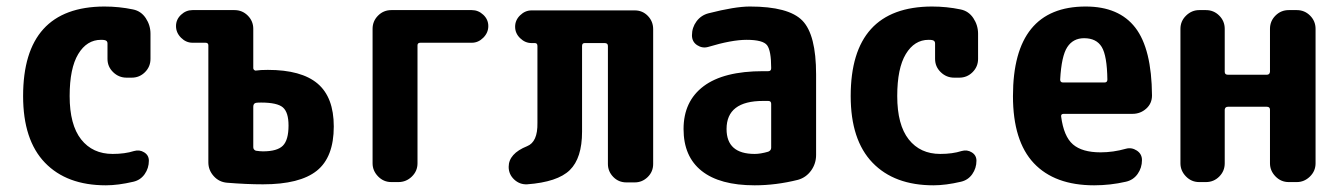

<svg xmlns="http://www.w3.org/2000/svg" viewBox="-20 -550 4040 580"><path d="M381.8 -521.5Q406.2 -516.6 420.4 -495.1Q434.6 -473.6 434.6 -448.2V-372.1Q434.6 -348.6 418 -332Q401.4 -315.4 377.9 -315.4H362.3Q338.9 -315.4 321.8 -332Q304.7 -348.6 304.7 -372.1V-418.9Q304.7 -426.8 296.9 -428.7Q293 -429.7 285.2 -429.7Q242.2 -429.7 216.3 -386.7Q190.4 -343.8 190.4 -259.8Q190.4 -172.9 225.1 -128.9Q259.8 -85 320.3 -85Q357.4 -85 384.8 -93.8Q401.4 -98.6 415.5 -89.8Q429.7 -81.1 429.7 -64.5Q429.7 -42 417 -23.9Q404.3 -5.9 382.8 -1Q336.9 9.8 299.8 9.8Q181.6 9.8 115.7 -58.6Q49.8 -127 49.8 -259.8Q49.8 -529.3 294.9 -530.3Q339.8 -530.3 381.8 -521.5Z M774.4 -92.8Q817.4 -92.8 834.5 -109.9Q851.6 -127 851.6 -170.9Q851.6 -210.9 834.5 -225.6Q817.4 -240.2 768.6 -240.2Q757.8 -240.2 752.9 -239.3Q745.1 -237.3 745.1 -227.5V-105.5Q745.1 -97.7 752.9 -94.7Q765.6 -92.8 774.4 -92.8ZM789.1 -338.9Q890.6 -338.9 939.5 -297.4Q988.3 -255.9 988.3 -168Q988.3 -75.2 937 -34.2Q885.7 6.8 774.4 6.8Q724.6 6.8 666 2Q641.6 0 625.5 -18.1Q609.4 -36.1 609.4 -59.6V-413.1Q609.4 -420.9 600.6 -420.9H561.5Q542 -420.9 526.9 -436Q511.7 -451.2 511.7 -471.2Q511.7 -491.2 526.9 -505.4Q542 -519.5 561.5 -519.5H688.5Q711.9 -519.5 728.5 -502.9Q745.1 -486.3 745.1 -462.9V-343.8Q745.1 -340.8 748 -338.4Q751 -335.9 753.9 -336.9Q765.6 -338.9 789.1 -338.9Z M1405.3 -519.5Q1424.8 -519.5 1439.9 -505.4Q1455.1 -491.2 1455.1 -471.2Q1455.1 -451.2 1439.9 -436Q1424.8 -420.9 1405.3 -420.9H1250Q1241.2 -420.9 1241.2 -413.1V-56.6Q1241.2 -33.2 1224.1 -16.6Q1207 0 1183.6 0H1162.1Q1138.7 0 1122.1 -17.1Q1105.5 -34.2 1105.5 -56.6V-462.9Q1105.5 -486.3 1122.1 -502.9Q1138.7 -519.5 1162.1 -519.5Z M1897.5 -518.6Q1920.9 -518.6 1937 -502Q1953.1 -485.4 1953.1 -461.9V-54.7Q1953.1 -31.2 1936.5 -15.1Q1919.9 1 1897.5 1H1872.1Q1848.6 1 1832.5 -15.6Q1816.4 -32.2 1816.4 -54.7V-411.1Q1816.4 -419.9 1806.6 -419.9H1746.1Q1738.3 -419.9 1738.3 -411.1V-152.3Q1738.3 -72.3 1701.2 -36.1Q1664.1 0 1572.3 6.8Q1549.8 7.8 1533.2 -7.8Q1516.6 -23.4 1516.6 -45.9Q1516.6 -85.9 1572.3 -108.4Q1604.5 -121.1 1603.5 -178.7V-411.1Q1603.5 -419.9 1595.7 -419.9H1585.9Q1566.4 -419.9 1551.3 -434.6Q1536.1 -449.2 1536.1 -469.2Q1536.1 -489.3 1551.3 -503.9Q1566.4 -518.6 1585.9 -518.6Z M2309.6 -103.5V-236.3Q2309.6 -245.1 2300.8 -245.1H2285.2Q2174.8 -245.1 2174.8 -160.2Q2174.8 -85 2259.8 -85Q2277.3 -85 2300.8 -91.8Q2309.6 -95.7 2309.6 -103.5ZM2245.1 -530.3Q2362.3 -530.3 2403.8 -487.8Q2445.3 -445.3 2445.3 -325.2V-82Q2445.3 -55.7 2430.2 -34.7Q2415 -13.7 2390.6 -6.8Q2324.2 9.8 2259.8 9.8Q2154.3 9.8 2099.6 -33.7Q2044.9 -77.1 2044.9 -160.2Q2044.9 -244.1 2105.5 -289.6Q2166 -335 2285.2 -335H2300.8Q2309.6 -335 2309.6 -343.8V-344.7Q2309.6 -396.5 2297.4 -413.1Q2285.2 -429.7 2235.4 -429.7Q2190.4 -429.7 2119.1 -408.2Q2101.6 -403.3 2085.9 -413.6Q2070.3 -423.8 2070.3 -443.4Q2070.3 -466.8 2084 -485.4Q2097.7 -503.9 2120.1 -509.8Q2200.2 -530.3 2245.1 -530.3Z M2881.8 -521.5Q2906.2 -516.6 2920.4 -495.1Q2934.6 -473.6 2934.6 -448.2V-372.1Q2934.6 -348.6 2918 -332Q2901.4 -315.4 2877.9 -315.4H2862.3Q2838.9 -315.4 2821.8 -332Q2804.7 -348.6 2804.7 -372.1V-418.9Q2804.7 -426.8 2796.9 -428.7Q2793 -429.7 2785.2 -429.7Q2742.2 -429.7 2716.3 -386.7Q2690.4 -343.8 2690.4 -259.8Q2690.4 -172.9 2725.1 -128.9Q2759.8 -85 2820.3 -85Q2857.4 -85 2884.8 -93.8Q2901.4 -98.6 2915.5 -89.8Q2929.7 -81.1 2929.7 -64.5Q2929.7 -42 2917 -23.9Q2904.3 -5.9 2882.8 -1Q2836.9 9.8 2799.8 9.8Q2681.6 9.8 2615.7 -58.6Q2549.8 -127 2549.8 -259.8Q2549.8 -529.3 2794.9 -530.3Q2839.8 -530.3 2881.8 -521.5Z M3316.4 -300.8Q3325.2 -300.8 3325.2 -309.6Q3324.2 -381.8 3308.1 -408.2Q3292 -434.6 3254.9 -434.6Q3221.7 -434.6 3204.1 -407.7Q3186.5 -380.9 3182.6 -309.6Q3182.6 -300.8 3191.4 -300.8ZM3259.8 -530.3Q3360.4 -530.3 3409.7 -466.3Q3459 -402.3 3460 -261.7Q3460 -237.3 3442.4 -221.7Q3424.8 -206.1 3401.4 -206.1H3193.4Q3184.6 -206.1 3185.5 -198.2Q3193.4 -137.7 3221.2 -113.8Q3249 -89.8 3304.7 -89.8Q3342.8 -89.8 3380.9 -100.6Q3398.4 -105.5 3414.1 -95.2Q3429.7 -85 3429.7 -66.4Q3429.7 -43 3416.5 -24.4Q3403.3 -5.9 3380.9 -1Q3334 9.8 3285.2 9.8Q3166 9.8 3103 -57.1Q3040 -124 3040 -259.8Q3040 -530.3 3259.8 -530.3Z M3897.5 -519.5Q3920.9 -519.5 3937.5 -502.9Q3954.1 -486.3 3954.1 -462.9V-56.6Q3954.1 -33.2 3937 -16.6Q3919.9 0 3897.5 0H3873Q3849.6 0 3833 -17.1Q3816.4 -34.2 3816.4 -56.6V-218.8Q3816.4 -227.5 3806.6 -227.5H3689.5Q3680.7 -227.5 3679.7 -218.8V-56.6Q3679.7 -33.2 3663.1 -16.6Q3646.5 0 3623 0H3602.5Q3579.1 0 3562.5 -17.1Q3545.9 -34.2 3545.9 -56.6V-462.9Q3545.9 -486.3 3563 -502.9Q3580.1 -519.5 3602.5 -519.5H3623Q3646.5 -519.5 3663.1 -502.9Q3679.7 -486.3 3679.7 -462.9V-333Q3679.7 -324.2 3689.5 -324.2H3806.6Q3815.4 -324.2 3816.4 -333V-462.9Q3816.4 -486.3 3833 -502.9Q3849.6 -519.5 3873 -519.5Z"/></svg>

Font: Rounded Mgen+ 1mn bold
Style: Bold
Weight: 700
Designer: [Source Han Sans]
Ryoko NISHIZUKA  (kana & ideographs); Paul D. Hunt (Latin, Greek & Cyrillic); Wenlong ZHANG  (bopomofo
Version: Version 1.059.20150602